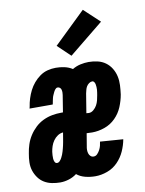

<svg xmlns="http://www.w3.org/2000/svg" viewBox="-94 -836 682 905"><g transform="rotate(-10 246.5 -383.5)"><path d="M121 8Q101 8 81 4Q61 0 44.5 -10Q28 -20 16.5 -36Q5 -52 -1 -70.5Q-7 -89 -6.5 -110Q-6 -131 -2 -152Q1 -173 8 -194.5Q15 -216 27.5 -235.5Q40 -255 57 -271Q74 -287 95 -297Q116 -307 138 -311Q160 -315 181 -315H190L203 -396Q204 -402 204 -408.5Q204 -415 202.5 -421Q201 -427 196.5 -431Q192 -435 185 -435Q179 -435 174 -429Q169 -423 166 -416.5Q163 -410 160 -403.5Q157 -397 155.5 -390.5Q154 -384 152.5 -377Q151 -370 150 -364L149 -360H38L40 -368Q43 -388 49 -407Q55 -426 64 -444Q73 -462 86.5 -478Q100 -494 117 -506Q134 -518 153.5 -523Q173 -528 193 -528Q214 -528 234.5 -523.5Q255 -519 272 -508Q290 -519 310.5 -523.5Q331 -528 350 -528Q372 -528 393 -523Q414 -518 430.5 -506Q447 -494 458 -476Q469 -458 473.5 -437.5Q478 -417 477 -395Q476 -373 473 -351Q468 -322 456 -293Q444 -264 421.5 -241.5Q399 -219 369 -208.5Q339 -198 309 -198Q303 -198 296.5 -198.5Q290 -199 283 -199L273 -139Q271 -130 271 -121Q271 -112 273.5 -104Q276 -96 282 -90.5Q288 -85 297 -85Q307 -85 314.5 -93Q322 -101 327 -110.5Q332 -120 334.5 -130Q337 -140 338 -149L448 -141Q443 -113 430.5 -85Q418 -57 396.5 -35Q375 -13 346 -2.5Q317 8 289 8Q264 8 240.5 2Q217 -4 200 -18Q183 -5 162 1.5Q141 8 121 8ZM310 -291Q322 -291 332.5 -300Q343 -309 349 -320Q355 -331 358 -343Q361 -355 363 -367Q364 -373 365 -379.5Q366 -386 366.5 -392.5Q367 -399 366.5 -405.5Q366 -412 365 -418Q364 -424 360.5 -429.5Q357 -435 351 -435Q343 -435 335.5 -429.5Q328 -424 323.5 -416.5Q319 -409 317 -400.5Q315 -392 313 -384L298 -292Q301 -292 304 -291.5Q307 -291 310 -291ZM122 -85Q129 -85 135 -91.5Q141 -98 144.5 -105Q148 -112 151 -119Q154 -126 156 -133.5Q158 -141 160 -148Q162 -155 163.5 -162.5Q165 -170 166.5 -177.5Q168 -185 169 -192L174 -222Q160 -221 148 -213Q136 -205 127.5 -193Q119 -181 114.5 -167.5Q110 -154 108 -141Q107 -133 106.5 -124.5Q106 -116 106.5 -108Q107 -100 110.5 -92.5Q114 -85 122 -85ZM276 -571 215 -629 366 -775 441 -705Z"/></g></svg>

Font: Iosevka Heavy
Style: Italic
Weight: 900
Italic angle: -9°
Monospace: yes
Designer: Belleve Invis
Foundry: Belleve Invis
Version: Version 32.5.0; ttfautohint (v1.8.4)